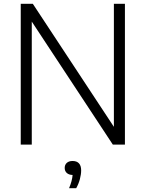

<svg xmlns="http://www.w3.org/2000/svg" viewBox="-20 -760 766 1009"><path d="M578.5 -740H636.5V0H573L147 -646.5V0H89V-740H152.5L578.5 -93.5ZM406.5 135.5Q406.5 156 399.8 181.5Q393 207 380.5 229H343Q359.5 189.5 361.5 159.5Q342 159 331 149Q320 139 320 122.5Q320 106 331 96Q342 86 361.5 86Q383.5 86 395 98.5Q406.5 111 406.5 135.5Z"/></svg>

Font: Encode Sans Light
Style: Regular
Weight: 300
Designer: Multiple Designers
Foundry: Impallari Type
Version: Version 2.000